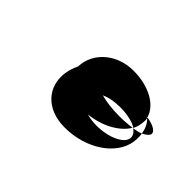

<svg xmlns="http://www.w3.org/2000/svg" viewBox="-63 -924 926 926"><g transform="rotate(45 400.5 -460.5)"><path d="M217 -435C201 -333 270 -246 400 -246C549 -246 669 -332 684 -433C687 -452 687 -472 684 -489C673 -484 657 -480 637 -477C655 -464 663 -449 661 -433C655 -394 585 -361 501 -361C475 -361 454 -365 435 -370C524 -379 601 -422 633 -477C606 -473 578 -471 547 -471C497 -471 454 -477 421 -486C449 -499 482 -505 523 -505C569 -505 612 -495 636 -479C643 -492 647 -506 649 -520C651 -533 653 -546 650 -558L644 -563H648C630 -628 548 -675 442 -675C333 -675 253 -606 240 -521C239 -514 238 -507 238 -500C228 -480 220 -457 217 -435ZM633 -477H637L636 -479C636 -478 633 -478 633 -477ZM648 -563C648 -561 650 -561 650 -559C671 -539 680 -515 684 -489C703 -498 717 -509 719 -520C722 -537 698 -555 648 -563Z"/></g></svg>

Font: Ampere
Style: SCSuExtIta
Weight: 400
Version: Version 1